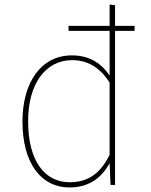

<svg xmlns="http://www.w3.org/2000/svg" viewBox="-20 -815 665 846"><path d="M487 -701V-792L463 -795V-701H282V-679H463V-482C434 -526 384 -571 297 -571C160 -571 79 -451 79 -279C79 -96 161 11 286 11C379 11 432 -39 463 -96L467 0H487V-679H573V-701ZM287 -12C175 -12 104 -109 104 -279C103 -446 181 -550 298 -550C380 -550 431 -502 463 -451V-133C426 -58 375 -12 287 -12Z"/></svg>

Font: Glow Sans SC Normal Thin
Style: Regular
Weight: 100
Designer: Ryoko NISHIZUKA (kana, bopomofo & ideographs); Paul D. Hunt (Latin, Greek & Cyrillic); Sandoll Communications, Soo-young
Version: Version 0.93